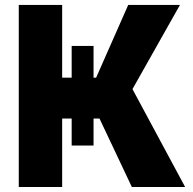

<svg xmlns="http://www.w3.org/2000/svg" viewBox="-20 -747 769 767"><path d="M266.3 -563.6H353.7V-436.8H364L492.2 -727.3H698.9L509.2 -391L719.5 0H506.7L377.5 -273.4H353.7V-165.5H266.3V-273.4H228.3V0H55V-727.3H228.3V-436.8H266.3Z"/></svg>

Font: Inter UI Extra Bold
Style: Regular
Weight: 800
Designer: Rasmus Andersson
Foundry: rsms
Version: 3.2;8d6f07862